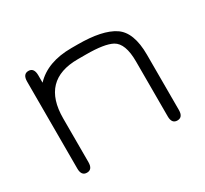

<svg xmlns="http://www.w3.org/2000/svg" viewBox="-103 -604 809 758"><g transform="rotate(-30 301.5 -225.0)"><path d="M290 -399.4Q123 -399.4 123 -225.6V-26.4Q123 6.8 97.7 6.8Q72.3 6.8 72.3 -26.4V-422.9Q72.3 -457 97.7 -457Q123 -457 123 -421.9V-388.7Q180.7 -450.2 290 -450.2H318.4Q430.7 -450.2 482.9 -415.5Q535.2 -380.9 535.2 -278.3V-26.4Q535.2 6.8 509.8 6.8Q484.4 6.8 484.4 -26.4V-277.3Q484.4 -359.4 445.3 -380.9Q411.1 -399.4 327.1 -399.4Q323.2 -399.4 318.4 -399.4Z"/></g></svg>

Font: Jura
Style: Book
Weight: 400
Version: Version 2.5